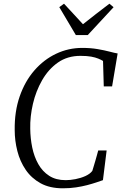

<svg xmlns="http://www.w3.org/2000/svg" viewBox="-20 -1010 662 1038"><path d="M320 8Q249 8 199.5 -19.2Q150 -46.5 119 -92Q88 -137.5 73.8 -193.5Q59.5 -249.5 59.5 -306.5Q58 -407 86.5 -489Q115 -571 166 -629.5Q217 -688 283.5 -719.5Q350 -751 424.5 -751Q470.5 -751 508 -744.5Q545.5 -738 572.8 -730.8Q600 -723.5 616 -721L586 -543H541L537 -680.5Q526.5 -687 511.2 -693.2Q496 -699.5 473 -703.8Q450 -708 415 -708Q344.5 -708 293 -671.8Q241.5 -635.5 207.8 -576.5Q174 -517.5 158 -448.5Q142 -379.5 143.5 -314.5Q144 -262.5 154.2 -212.8Q164.5 -163 187 -123Q209.5 -83 246 -59.5Q282.5 -36 335 -36Q359 -36 387.8 -41.5Q416.5 -47 441.5 -58.2Q466.5 -69.5 479 -86Q483 -99 487.2 -112.8Q491.5 -126.5 495.5 -140.8Q499.5 -155 503.5 -169Q507.5 -183 511 -196.5H556.5L536.5 -36Q522.5 -31 500.8 -23.8Q479 -16.5 451.5 -9.2Q424 -2 391 3Q358 8 320 8ZM390 -820.5 300.5 -971.5 326 -990Q351.5 -962.5 377 -935Q402.5 -907.5 428.5 -879Q462.5 -906.5 498.2 -933.8Q534 -961 571.5 -990L594 -971L454.5 -820.5Z"/></svg>

Font: Merriweather 48pt Light
Style: Italic
Weight: 300
Italic angle: -7.8°
Version: Version 2.101